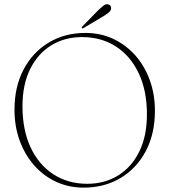

<svg xmlns="http://www.w3.org/2000/svg" viewBox="-20 -867 796 901"><path d="M381 -712.5Q451.5 -712.5 511 -684.8Q570.5 -657 614.5 -607.5Q658.5 -558 682.8 -491.2Q707 -424.5 707 -347Q707 -238.5 663.8 -157.2Q620.5 -76 545 -31.2Q469.5 13.5 372.5 13.5Q302.5 13.5 243.2 -14Q184 -41.5 140.2 -91.2Q96.5 -141 72.2 -207.5Q48 -274 48 -352Q48 -460.5 91 -541.5Q134 -622.5 209.2 -667.5Q284.5 -712.5 381 -712.5ZM669.5 -330.5Q669.5 -441.5 631 -523Q592.5 -604.5 524 -648.8Q455.5 -693 365 -693Q283.5 -693 220.5 -654.2Q157.5 -615.5 121.5 -542.8Q85.5 -470 85.5 -368.5Q85.5 -256.5 123.8 -175Q162 -93.5 230.8 -49Q299.5 -4.5 389.5 -4.5Q471 -4.5 534.2 -43.5Q597.5 -82.5 633.5 -155.5Q669.5 -228.5 669.5 -330.5ZM441.5 -819.5Q456.5 -833.5 466.5 -841.2Q476.5 -849 487 -846.5Q496 -844.5 499.5 -837.8Q503 -831 501 -824Q498.5 -815 489.5 -807.8Q480.5 -800.5 468 -792.5L372 -735.5Q367.5 -732 364.5 -735.5Q361.5 -738 366.5 -743Z"/></svg>

Font: Fraunces 72pt Thin
Style: Regular
Weight: 100
Version: Version 1.000;[b76b70a41]